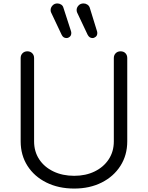

<svg xmlns="http://www.w3.org/2000/svg" viewBox="-20 -1079 859 1115"><path d="M411 16Q320 16 249.5 -19Q179 -54 139.5 -116Q100 -178 100 -258V-742Q100 -759 111 -770Q122 -781 139 -781Q156 -781 167 -770Q178 -759 178 -742V-258Q178 -199 207.5 -154Q237 -109 290 -83.5Q343 -58 411 -58Q478 -58 530 -83.5Q582 -109 611.5 -154Q641 -199 641 -258V-742Q641 -759 652 -770Q663 -781 680 -781Q698 -781 708.5 -770Q719 -759 719 -742V-258Q719 -178 679.5 -116Q640 -54 570.5 -19Q501 16 411 16ZM517 -858Q499 -858 489 -877L428 -1006Q425 -1013 425 -1021Q425 -1035 436 -1047Q447 -1059 465 -1059Q477 -1059 487 -1052.5Q497 -1046 501 -1035L543 -899Q545 -894 545 -887Q545 -873 536 -865.5Q527 -858 517 -858ZM366 -858Q347 -858 338 -877L277 -1006Q275 -1010 274.5 -1013.5Q274 -1017 274 -1021Q274 -1035 285 -1047Q296 -1059 313 -1059Q325 -1059 335 -1052.5Q345 -1046 348 -1035L392 -899Q393 -896 393.5 -893Q394 -890 394 -887Q394 -873 385 -865.5Q376 -858 366 -858Z"/></svg>

Font: Comfortaa
Style: Regular
Weight: 400
Designer: Johan Aakerlund
Foundry: Johan Aakerlund
Version: Version 3.104; ttfautohint (v1.8.1.43-b0c9)